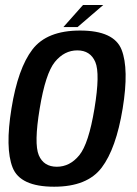

<svg xmlns="http://www.w3.org/2000/svg" viewBox="-20 -720 530 745"><path d="M190 4.5Q58 4.5 28.8 -70.2Q-0.5 -145 24.5 -299Q49.5 -454.5 105.8 -528Q162 -601.5 290.5 -601.5Q422.5 -601.5 451.8 -527Q481 -452.5 456 -299Q430.5 -143.5 374.5 -69.5Q318.5 4.5 190 4.5ZM200.5 -73Q251 -73 287.5 -117.5Q324 -162 346.5 -298.5Q369 -434.5 349.8 -479.5Q330.5 -524.5 280 -524.5Q229.5 -524.5 193 -479.8Q156.5 -435 134 -298.5Q111.5 -162.5 130.5 -117.8Q149.5 -73 200.5 -73ZM226 -615 302 -700.5H380.5L281 -615Z"/></svg>

Font: Anybody Medium
Style: Italic
Weight: 500
Italic angle: -10°
Designer: Tyler Finck
Foundry: Etcetera Type Company
Version: Version 1.010; ttfautohint (v1.8.3) -l 8 -r 50 -G 200 -x 14 